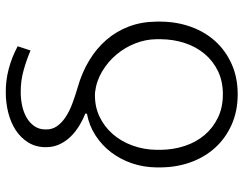

<svg xmlns="http://www.w3.org/2000/svg" viewBox="-106 -696 813 640"><g transform="rotate(-90 300.0 -376.5)"><path d="M128.9 -629.4Q128.9 -663.1 144.5 -688.2Q160.2 -713.4 185.5 -730Q210.9 -746.6 243.7 -754.9Q276.4 -763.2 311 -763.2Q351.1 -763.7 389.9 -753.4Q428.7 -743.2 465.3 -723.6L451.2 -680.7Q421.9 -693.4 386 -703.6Q350.1 -713.9 310.5 -713.4Q289.1 -713.4 267.3 -708.7Q245.6 -704.1 228 -694.1Q210.4 -684.1 199.2 -668.2Q188 -652.3 188 -630.4Q187.5 -608.9 198.7 -592.8Q210 -576.7 229 -564Q248 -551.3 273.4 -541.7Q298.8 -532.2 327.1 -523.9Q377 -509.8 417.2 -485.6Q457.5 -461.4 486.3 -428.2Q515.1 -395 531 -353.3Q546.9 -311.5 547.4 -261.7V-246.1Q546.9 -192.4 530 -145.8Q513.2 -99.1 481.9 -64.7Q450.7 -30.3 406 -10.3Q361.3 9.8 305.2 9.8Q249 9.8 204.1 -10.3Q159.2 -30.3 127.7 -64.7Q96.2 -99.1 79.1 -145.8Q62 -192.4 61.5 -246.1V-261.7Q62 -304.2 75.2 -342.8Q88.4 -381.3 111.8 -412.1Q135.3 -442.9 168 -464.1Q200.7 -485.4 240.2 -492.7L241.2 -498Q219.2 -506.8 199 -519.3Q178.7 -531.7 163.1 -548.1Q147.5 -564.5 138.2 -584.7Q128.9 -605 128.9 -629.4ZM120.1 -246.1Q120.6 -204.1 133.1 -166.5Q145.5 -128.9 169.2 -100.8Q192.9 -72.8 227.1 -56.2Q261.2 -39.6 305.2 -39.6Q349.1 -39.6 383.1 -56.2Q417 -72.8 440.4 -101.1Q463.9 -129.4 476.1 -166.7Q488.3 -204.1 488.8 -246.1V-261.7Q488.3 -296.9 474.9 -331.5Q461.4 -366.2 437.5 -394.5Q413.6 -422.9 381.3 -442.1Q349.1 -461.4 311 -465.8Q267.6 -467.8 232.7 -451.7Q197.8 -435.5 172.9 -407Q147.9 -378.4 134.3 -340.6Q120.6 -302.7 120.1 -261.7Z"/></g></svg>

Font: Roboto Mono Light
Style: Regular
Weight: 300
Designer: Google
Version: Version 2.000985; 2015; ttfautohint (v1.3)